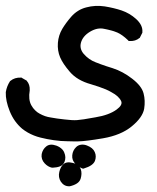

<svg xmlns="http://www.w3.org/2000/svg" viewBox="-25 -321 545 666"><path d="M214.8 325.2Q196.8 325.2 186 309.1Q176.3 293.9 180.7 275.4Q184.6 258.8 193.8 249.5Q205.1 238.3 227.5 244.1Q234.4 245.6 239.7 248.5Q245.1 251.5 249.3 256.1Q253.4 260.7 255.4 266.6Q257.8 273.9 257.6 282Q257.3 290 254.9 298.3Q251.5 309.1 241.7 315.4Q231.9 321.8 216.8 325.2H215.8ZM260.3 263.2Q247.6 258.3 236.8 247.6Q224.1 235.4 225.6 217.8Q227.1 200.7 239.3 189Q246.6 182.1 256.6 180.9Q266.6 179.7 276.4 183.6Q297.4 191.4 303.7 206.5Q307.1 213.9 307.1 221.9Q307.1 230 304.2 237.3Q297.4 253.9 266.6 263.2L263.2 264.2ZM155.3 260.7Q148.4 259.3 141.8 255.4Q135.3 251.5 129.9 245.6Q123.5 238.8 120.8 230.5Q118.2 222.2 119.6 213.4Q123 196.8 135.3 187Q148.4 176.3 170.4 184.1Q176.8 186.5 182.1 189.9Q187.5 193.4 191.7 198Q195.8 202.6 197.8 208Q205.1 224.6 198.7 240.7Q196.3 246.1 192.4 250Q188.5 253.9 182.9 256.1Q177.2 258.3 171.1 259.3Q165 260.3 157.7 260.7H156.7ZM186 168Q173.8 167 161.9 165.3Q149.9 163.6 138.4 161.4Q127 159.2 115.2 156.2Q103.5 153.3 92.5 148.9Q81.5 144.5 71.3 138.7Q61 132.8 51.8 125.5Q38.1 113.8 27.3 98.9Q16.6 84 8.8 64.9Q-5.9 28.3 -4.9 -0.5V-1V-1.5Q-1.5 -22 9.3 -38.6L10.3 -40L11.2 -40.5Q25.9 -52.7 47.4 -51.8H49.8L51.8 -50.3L65.4 -42.5L66.9 -42L67.9 -40.5Q79.1 -27.8 78.1 -8.3V-7.8V-7.3Q72.8 24.4 83.5 43.9Q86.4 49.3 89.8 53.7Q93.3 58.1 96.7 61.5Q100.1 64.9 104.2 68.1Q108.4 71.3 112.3 73.2Q122.1 78.6 131.3 81.8Q140.6 85 150.4 86.4Q160.6 88.4 172.9 90.1Q185.1 91.8 198.7 93.3Q226.1 96.7 241.7 95.7Q249.5 95.2 265.9 92.8Q282.2 90.3 306.2 85.9Q330.1 82 348.4 75.2Q366.7 68.4 379.4 59.1Q400.9 43.5 395.5 30.3Q387.7 12.7 361.8 -1Q353 -6.3 342 -11Q331.1 -15.6 318.1 -20Q305.2 -24.4 290.5 -28.8Q242.7 -42 217.3 -71.8Q192.9 -100.1 183.6 -122.1Q173.8 -145 175.8 -172.4Q176.8 -185.5 180.7 -197.8Q184.6 -210 190.9 -220.7Q203.1 -241.2 222.2 -263.2Q232.4 -274.9 245.6 -283.2Q258.8 -291.5 274.4 -295.4Q305.2 -303.7 338.4 -298.8Q370.6 -293.5 397 -284.7Q411.1 -279.8 423.6 -272.5Q436 -265.1 446.8 -255.4Q471.2 -233.4 468.8 -209V-207L467.8 -205.6L460.9 -191.9L460 -189.9L458.5 -189Q444.8 -177.7 425.3 -178.7H421.4L418.9 -181.6Q398.9 -200.7 382.3 -208Q379.4 -209 376.5 -210.2Q373.5 -211.4 370.1 -212.6Q366.7 -213.9 362.8 -214.8Q358.9 -215.8 355 -216.8Q351.1 -217.8 346.7 -218.8Q342.3 -219.7 337.4 -220.7Q325.2 -223.6 312.7 -221.2Q300.3 -218.8 287.1 -210.9Q262.2 -195.8 255.9 -173.3Q250 -151.9 265.6 -133.8Q283.2 -113.8 306.6 -105Q315.4 -101.6 324.7 -98.1Q334 -94.7 344.2 -91.3Q354.5 -87.9 365.7 -84.5Q400.9 -73.2 433.1 -48.3Q466.8 -22.5 473.1 3.4Q479.5 27.8 475.1 56.2Q469.7 86.4 432.1 117.2Q395 147.9 332.5 158.7Q272.5 168.9 246.1 169.4Q237.8 169.4 228 169.4Q218.3 169.4 207.8 168.9Q197.3 168.5 186 168Z"/></svg>

Font: NaikaiFont
Style: Bold
Weight: 700
Version: Version 1.89